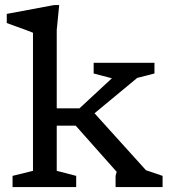

<svg xmlns="http://www.w3.org/2000/svg" viewBox="-20 -760 691 780"><path d="M337 -277.5 348 -317.5 573 -68.5 640.5 -45.5V0H449.5V-45.5L454 -62L287.5 -249.5H190.5V-320H303L434.5 -442L360.5 -461.5V-505H607.5V-461.5L537.5 -443.5ZM210.5 -66 289.5 -45.5V0H31V-45.5L114 -66V-627Q107.5 -630 89.5 -636.5Q71.5 -643 49.2 -651.2Q27 -659.5 7.5 -666.5V-703.5L200 -739.5H220.5L210.5 -638Z"/></svg>

Font: Newsreader 7pt
Style: Regular
Weight: 400
Designer: Hugues Gentile
Foundry: Production Type
Version: Version 1.003